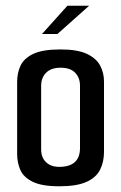

<svg xmlns="http://www.w3.org/2000/svg" viewBox="-20 -648 424 672"><path d="M188 4Q126 4 94 -12Q62 -28 51 -53.5Q40 -79 40 -109V-362Q40 -392 51.5 -417.5Q63 -443 95.5 -459Q128 -475 192 -475Q251 -475 284 -459.5Q317 -444 330.5 -418.5Q344 -393 344 -363V-116Q344 -82 330.5 -54.5Q317 -27 283 -11.5Q249 4 188 4ZM187 -64Q260 -64 260 -130V-348Q260 -376 243 -393.5Q226 -411 192 -411Q159 -411 141.5 -393.5Q124 -376 124 -348V-125Q124 -97 141 -80.5Q158 -64 187 -64ZM127 -529 216 -628H292L181 -529Z"/></svg>

Font: Smooch Sans SemiBold
Style: Bold
Weight: 600
Designer: Robert E. Leuschke
Foundry: Robert E. Leuschke
Version: Version 1.010; ttfautohint (v1.8.3)